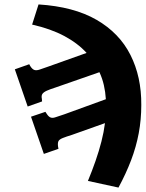

<svg xmlns="http://www.w3.org/2000/svg" viewBox="-20 -592 658 867"><path d="M515 255 377 225Q396 179 411.5 134.5Q427 90 438 47Q449 4 454 -36L305 17Q279 25 264 31Q249 37 244.5 44.5Q240 52 242 69L244 80L178 103L120 -65L185 -87L191 -78Q200 -64 209.5 -61Q219 -58 233.5 -63.5Q248 -69 271 -76L458 -144Q456 -177 449 -207.5Q442 -238 429 -266L231 -197Q206 -189 191.5 -182.5Q177 -176 171.5 -168Q166 -160 169 -146L170 -134L105 -111L47 -279L112 -302L117 -293Q126 -279 135.5 -276Q145 -273 159.5 -278Q174 -283 197 -291L371 -353Q331 -397 270 -429.5Q209 -462 125 -481L154 -572Q313 -562 416 -502.5Q519 -443 569 -344Q619 -245 618 -118Q618 -52 606.5 9.5Q595 71 572 131.5Q549 192 515 255Z"/></svg>

Font: Literata 18pt Black
Style: Italic
Weight: 900
Italic angle: -2°
Designer: Latin by Veronika Burian and Jose Scaglione. Greek by Irene Vlachou. Cyrillic by Vera Evstafieva
Foundry: TypeTogether
Version: Version 3.103;gftools[0.9.29]